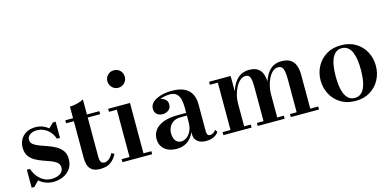

<svg xmlns="http://www.w3.org/2000/svg" viewBox="-71 -1173 3260 1598"><g transform="rotate(-15 1559.0 -374.0)"><path d="M41.5 10V-145H68.5Q81 -107 103.5 -78.5Q126 -50 156.2 -34Q186.5 -18 222.5 -18Q250.5 -18 273.5 -26Q296.5 -34 310.5 -49.8Q324.5 -65.5 324.5 -88.5Q324.5 -116 305 -132.8Q285.5 -149.5 254.8 -161Q224 -172.5 189.8 -184.2Q155.5 -196 124.8 -213.5Q94 -231 74.5 -259.2Q55 -287.5 55 -333Q55 -369.5 71.8 -400.2Q88.5 -431 121 -450Q153.5 -469 200.5 -469Q234 -469 262 -458.2Q290 -447.5 311.5 -429.5L353.5 -469.5H376.5V-330H350Q341 -359 321.2 -384.2Q301.5 -409.5 271.5 -425.2Q241.5 -441 201.5 -441Q181 -441 163 -433.5Q145 -426 134 -412.5Q123 -399 123 -380.5Q123 -356 143 -340.5Q163 -325 195 -313.2Q227 -301.5 262.5 -289.2Q298 -277 329.8 -259Q361.5 -241 381.8 -213Q402 -185 402 -141.5Q402 -92.5 378 -58.8Q354 -25 315.2 -7.5Q276.5 10 231 10Q195.5 10 164.5 -2Q133.5 -14 108.5 -35.5L64.5 10Z M636 7Q590.5 7 566.2 -10Q542 -27 533 -54.8Q524 -82.5 524 -114.5V-560Q553.5 -560 587.8 -568.5Q622 -577 643.5 -590V-102Q643.5 -64.5 652.5 -50.5Q661.5 -36.5 683 -36.5Q704 -36.5 724 -53.8Q744 -71 757 -97L780 -84Q760 -43 726.2 -18Q692.5 7 636 7ZM457 -434V-460H750.5V-434Z M954.5 -607Q923 -607 901.2 -629.2Q879.5 -651.5 879.5 -682.5Q879.5 -714.5 901.2 -736Q923 -757.5 954.5 -757.5Q986 -757.5 1007.8 -736Q1029.5 -714.5 1029.5 -682.5Q1029.5 -651.5 1007.8 -629.2Q986 -607 954.5 -607ZM1014.5 -460V-26H1082.5V0H826.5V-26H894.5V-434H826.5V-460Z M1545.5 10Q1516.5 10 1494 0.5Q1471.5 -9 1458.2 -28.5Q1445 -48 1445 -79V-304.5Q1445 -340.5 1438.2 -372.2Q1431.5 -404 1411.5 -423.5Q1391.5 -443 1351.5 -443Q1331.5 -443 1308.5 -438.8Q1285.5 -434.5 1265 -425Q1244.5 -415.5 1231.5 -400.2Q1218.5 -385 1218.5 -363H1186.5Q1186.5 -392 1207.2 -409.5Q1228 -427 1255 -427Q1283 -427 1305 -411Q1327 -395 1327 -365Q1327 -331.5 1304.5 -315.2Q1282 -299 1255 -299Q1225 -299 1205.2 -315.8Q1185.5 -332.5 1185.5 -363Q1185.5 -389 1201.5 -408.8Q1217.5 -428.5 1244.5 -441.5Q1271.5 -454.5 1304.8 -461.2Q1338 -468 1372 -468Q1445.5 -468 1487 -445.5Q1528.5 -423 1545.5 -385.8Q1562.5 -348.5 1562.5 -304.5V-68Q1562.5 -51.5 1568.2 -40.5Q1574 -29.5 1592 -29.5Q1603 -29.5 1617.8 -37.8Q1632.5 -46 1640.5 -60.5L1655 -40Q1641.5 -17.5 1613 -3.8Q1584.5 10 1545.5 10ZM1293 10Q1228 10 1189.2 -23.2Q1150.5 -56.5 1150.5 -113.5Q1150.5 -180.5 1208.8 -219.8Q1267 -259 1373.5 -259H1491.5V-236H1392Q1352 -236 1327 -219.5Q1302 -203 1290.5 -178Q1279 -153 1279 -127Q1279 -103 1286.2 -83.2Q1293.5 -63.5 1308.2 -51.8Q1323 -40 1345 -40Q1368.5 -40 1391.2 -55.8Q1414 -71.5 1429.5 -103.2Q1445 -135 1445 -183H1460.5Q1460.5 -125.5 1439.8 -82Q1419 -38.5 1381.5 -14.2Q1344 10 1293 10Z M1882 -460V-26H1939V0H1696V-26H1764.5V-434H1696V-460ZM2167 -319.5V-26H2224V0H1992V-26H2049V-306.5Q2049 -348.5 2045.8 -375.2Q2042.5 -402 2032.2 -415Q2022 -428 2001.5 -428Q1975.5 -428 1953.5 -409Q1931.5 -390 1915.5 -359.5Q1899.5 -329 1890.8 -294.2Q1882 -259.5 1882 -227.5L1866.5 -226.5Q1866.5 -260.5 1875.5 -302.2Q1884.5 -344 1904.8 -382.2Q1925 -420.5 1958.5 -445Q1992 -469.5 2042 -469.5Q2090.5 -469.5 2117.8 -450.2Q2145 -431 2156 -397Q2167 -363 2167 -319.5ZM2451.5 -319.5V-26H2520V0H2277V-26H2334.5V-306.5Q2334.5 -348.5 2330 -375.2Q2325.5 -402 2314 -415Q2302.5 -428 2281.5 -428Q2254.5 -428 2233.5 -409Q2212.5 -390 2197.5 -359.5Q2182.5 -329 2174.8 -294.2Q2167 -259.5 2167 -227.5L2150.5 -226.5Q2150.5 -260.5 2158.2 -302.2Q2166 -344 2185 -382.2Q2204 -420.5 2237.2 -445Q2270.5 -469.5 2322 -469.5Q2370.5 -469.5 2398.8 -450.2Q2427 -431 2439.2 -397Q2451.5 -363 2451.5 -319.5Z M2834 10Q2760.5 10 2707 -23Q2653.5 -56 2624.5 -110.5Q2595.5 -165 2595.5 -230Q2595.5 -295 2624.5 -349.5Q2653.5 -404 2707 -436.8Q2760.5 -469.5 2834 -469.5Q2907.5 -469.5 2960.8 -436.8Q3014 -404 3042.8 -349.5Q3071.5 -295 3071.5 -230Q3071.5 -165 3042.8 -110.5Q3014 -56 2960.8 -23Q2907.5 10 2834 10ZM2834 -16Q2866.5 -16 2887.8 -34Q2909 -52 2921 -82.2Q2933 -112.5 2937.8 -151Q2942.5 -189.5 2942.5 -230Q2942.5 -271 2937.8 -309.2Q2933 -347.5 2921 -377.8Q2909 -408 2887.8 -426Q2866.5 -444 2834 -444Q2801.5 -444 2780.5 -426Q2759.5 -408 2747.2 -377.8Q2735 -347.5 2730.2 -309.2Q2725.5 -271 2725.5 -230Q2725.5 -189.5 2730.2 -151Q2735 -112.5 2747.2 -82.2Q2759.5 -52 2780.5 -34Q2801.5 -16 2834 -16Z"/></g></svg>

Font: Bodoni Moda 9pt SemiBold
Style: Regular
Weight: 600
Designer: Owen Earl
Foundry: indestructible type
Version: Version 2.005